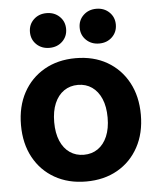

<svg xmlns="http://www.w3.org/2000/svg" viewBox="-53 -780 686 836"><g transform="rotate(-5 290.0 -361.5)"><path d="M290.2 11.7Q212.4 11.7 153.3 -21.9Q94.2 -55.5 61.2 -116.1Q28.3 -176.6 28.3 -257.4Q28.3 -338.3 61.2 -399Q94.2 -459.6 153.3 -493.5Q212.4 -527.3 290.2 -527.3Q368.6 -527.3 427.5 -493.5Q486.3 -459.6 519.2 -399Q552.2 -338.3 552.2 -257.4Q552.2 -176.6 519.2 -116.1Q486.3 -55.5 427.5 -21.9Q368.6 11.7 290.2 11.7ZM290.2 -105.1Q325.4 -105.1 351.6 -123.3Q377.8 -141.4 392.4 -175.6Q407 -209.8 407 -257.4Q407 -305.6 392.4 -339.7Q377.8 -373.8 351.6 -392.1Q325.4 -410.5 290.2 -410.5Q255.6 -410.5 229.1 -392.3Q202.7 -374 188.1 -339.8Q173.5 -305.6 173.5 -257.4Q173.5 -209.6 188.1 -175.5Q202.7 -141.4 229 -123.3Q255.4 -105.1 290.2 -105.1ZM398.9 -581.9Q364.9 -581.9 342.4 -603.5Q319.8 -625.2 319.8 -657.8Q319.8 -690.5 342.4 -712.1Q364.9 -733.7 398.9 -733.7Q432.9 -733.7 455.4 -712.1Q477.9 -690.5 477.9 -657.8Q477.9 -625.2 455.4 -603.5Q432.9 -581.9 398.9 -581.9ZM181.5 -581.9Q147.3 -581.9 124.9 -603.5Q102.5 -625.2 102.5 -657.8Q102.5 -690.5 124.9 -712.1Q147.3 -733.7 181.5 -733.7Q215.6 -733.7 238.1 -712.1Q260.6 -690.5 260.6 -657.8Q260.6 -625.2 238.1 -603.5Q215.6 -581.9 181.5 -581.9Z"/></g></svg>

Font: Inter Khmer Looped
Style: Regular
Weight: 400
Designer: Rasmus Andersson, Sovichet Tep
Foundry: Anagata Design
Version: Version 1.000